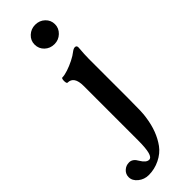

<svg xmlns="http://www.w3.org/2000/svg" viewBox="-397 -660 944 944"><g transform="rotate(-45 74.5 -188.0)"><path d="M-16 271Q-47 271 -70.5 252Q-94 233 -94 208Q-94 187 -78.5 172.5Q-63 158 -41 158Q-16 158 0 188Q9 203 18.5 211Q28 219 38 219Q53 219 60 193Q67 167 67 112V-266Q67 -333 22 -333Q18 -333 16.5 -342Q15 -351 16.5 -360Q18 -369 22 -369Q38 -369 62 -377Q86 -385 110 -397Q134 -409 150 -422Q162 -431 171 -431Q183 -431 183 -418Q181 -391 180 -375Q179 -359 179 -342V-68Q179 -12 178 17Q177 46 174 62Q168 105 154.5 140.5Q141 176 120 205Q98 235 61 253Q24 271 -16 271ZM111 -512Q81 -512 60.5 -531.5Q40 -551 40 -580Q40 -608 61 -627.5Q82 -647 111 -647Q141 -647 161.5 -627.5Q182 -608 182 -580Q182 -552 161 -532Q140 -512 111 -512Z"/></g></svg>

Font: Junicode VF
Style: Regular
Weight: 400
Designer: Peter S. Baker
Version: Version 2.213